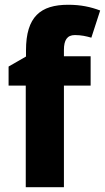

<svg xmlns="http://www.w3.org/2000/svg" viewBox="-20 -878 440 805"><path d="M360 -519V-642H248V-669C248 -709 261 -731 294 -731C321 -731 342 -726 363 -720L400 -834C360 -849 319 -858 266 -858C150 -858 89 -808 89 -667V-641L16 -599V-519H88V-93H248V-519Z"/></svg>

Font: Noto Sans Kannada UI SemiCondensed ExtraBold
Style: Regular
Weight: 800
Width: 4
Designer: Jelle Bosma - Monotype Design Team
Foundry: Monotype Imaging Inc.
Version: Version 2.005